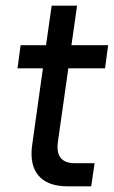

<svg xmlns="http://www.w3.org/2000/svg" viewBox="-20 -660 403 680"><path d="M53 -500H143L163 -640H253L233 -500H363L352 -418H222L185 -157Q175 -82 245 -82H315L303 0H220Q149 0 116.5 -38Q84 -76 94 -147L132 -418H42Z"/></svg>

Font: Retni Sans Medium
Style: Italic
Weight: 500
Italic angle: -8°
Designer: Vitaly Kuzmin
Foundry: ParaType Ltd.
Version: Version 1.00;June 10, 2019;FontCreator 11.5.0.2425 64-bit; t